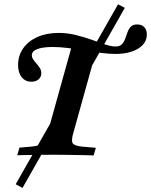

<svg xmlns="http://www.w3.org/2000/svg" viewBox="-20 -739 719 914"><path d="M87.1 155.6 54.8 137.9 541.9 -718.5 574.2 -701.6ZM233.1 -201.6 326.6 -537.1 441.9 -511.3 355.6 -201.6ZM236.3 -2.4Q206.5 -2.4 175.4 -2Q144.4 -1.6 115.3 -1.2Q86.3 -0.8 62.1 0L72.6 -36.3L129.8 -41.1Q154.8 -43.5 169 -49.6Q183.1 -55.6 191.1 -68.5Q199.2 -81.5 206.5 -105.6L233.1 -201.6H355.6L329 -105.6Q318.5 -70.2 325.8 -57.7Q333.1 -45.2 369.4 -41.1L436.3 -35.5L425.8 0.8Q406.5 0 383.5 -0.4Q360.5 -0.8 335.9 -1.2Q311.3 -1.6 285.9 -2Q260.5 -2.4 236.3 -2.4H238.7ZM129 -350Q100.8 -350 83.5 -371.4Q66.1 -392.7 66.1 -429Q66.1 -474.2 90.3 -508.9Q114.5 -543.5 158.1 -562.9Q201.6 -582.3 258.9 -582.3Q300 -582.3 339.9 -572.6Q379.8 -562.9 415.7 -550Q451.6 -537.1 480.6 -527.4Q509.7 -517.7 529 -517.7Q550 -517.7 560.1 -528.2Q570.2 -538.7 575.8 -554.4Q581.5 -570.2 587.1 -585.9Q592.7 -601.6 602.8 -612.1Q612.9 -622.6 633.1 -622.6Q654.8 -622.6 666.9 -609.7Q679 -596.8 679 -575Q679 -533.1 637.9 -507.7Q596.8 -482.3 529 -482.3Q499.2 -482.3 461.3 -487.1Q423.4 -491.9 382.7 -498.8Q341.9 -505.6 302.8 -510.5Q263.7 -515.3 230.6 -515.3Q183.1 -515.3 157.3 -505.2Q131.5 -495.2 131.5 -475.8Q131.5 -466.1 138.3 -456Q145.2 -446 154 -435.9Q162.9 -425.8 169.8 -414.9Q176.6 -404 176.6 -390.3Q176.6 -372.6 163.7 -361.3Q150.8 -350 129 -350Z"/></svg>

Font: Playfair 9pt
Style: Bold Italic
Weight: 700
Italic angle: -15.6°
Designer: Claus Eggers Sørensen
Foundry: Claus Eggers Sørensen
Version: Version 2.203